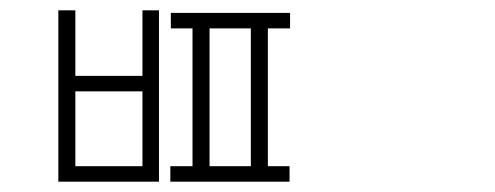

<svg xmlns="http://www.w3.org/2000/svg" viewBox="-20 -757 960 372"><path d="M256 -435V-580H126V-435ZM256 -610V-737H288V-405H93V-737H126V-610ZM466 -435V-702H386V-435ZM542 -702H499V-435H541V-405H310V-435H353V-702H311V-732H542Z"/></svg>

Font: Noto Sans Korean Thin
Style: Regular
Weight: 250
Designer: Ryoko NISHIZUKA  (kana & ideographs); Paul D. Hunt (Latin, Greek & Cyrillic); Wenlong ZHANG  (bopomofo); Sandoll Communi
Foundry: Adobe Systems Incorporated
Version: Version 1.0001;PS 1;hotconv 1.0.78;makeotf.lib2.5.61930